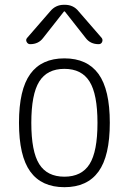

<svg xmlns="http://www.w3.org/2000/svg" viewBox="-20 -775 540 805"><path d="M355.5 -433.1Q322.3 -486.3 250 -486.3Q177.7 -486.3 144.5 -433.1Q111.3 -379.9 111.3 -259.8Q111.3 -139.6 144.5 -86.9Q177.7 -34.2 250 -34.2Q322.3 -34.2 355.5 -86.9Q388.7 -139.6 388.7 -259.8Q388.7 -379.9 355.5 -433.1ZM393.1 -55.7Q345.7 9.8 250 9.8Q154.3 9.8 106.9 -55.7Q59.6 -121.1 59.6 -260.3Q59.6 -399.4 106.9 -464.8Q154.3 -530.3 250 -530.3Q345.7 -530.3 393.1 -464.8Q440.4 -399.4 440.4 -260.3Q440.4 -121.1 393.1 -55.7ZM252 -754.9Q288.1 -754.9 309.6 -727.5L406.2 -616.2Q412.1 -608.4 408.2 -599.1Q404.3 -589.8 393.6 -589.8Q358.4 -589.8 338.9 -616.2L252 -726.6Q251 -727.5 250 -727.5L248 -726.6L161.1 -616.2Q141.6 -589.8 106.4 -589.8Q96.7 -589.8 91.8 -599.1Q86.9 -608.4 93.8 -616.2L190.4 -727.5Q212.9 -754.9 248 -754.9Z"/></svg>

Font: Rounded-L Mgen+ 1m light
Style: Regular
Weight: 200
Designer: [Source Han Sans]
Ryoko NISHIZUKA  (kana & ideographs); Paul D. Hunt (Latin, Greek & Cyrillic); Wenlong ZHANG  (bopomofo
Version: Version 1.059.20150602